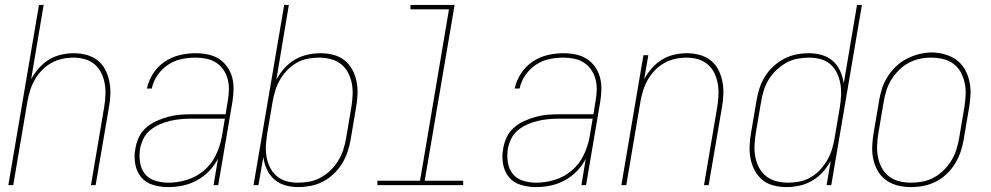

<svg xmlns="http://www.w3.org/2000/svg" viewBox="-20 -755 4040 783"><path d="M14 0 139 -735H158L107 -432Q120 -456 138.5 -477Q157 -498 180 -512Q203 -526 229.5 -532Q256 -538 281 -538Q308 -538 333.5 -531Q359 -524 378.5 -508.5Q398 -493 409.5 -470.5Q421 -448 426 -422.5Q431 -397 430 -370Q429 -343 424 -316L370 0H351L405 -319Q409 -343 410 -367.5Q411 -392 407 -414.5Q403 -437 393 -457.5Q383 -478 366 -492.5Q349 -507 326.5 -513.5Q304 -520 280 -520Q257 -520 234 -515Q211 -510 190 -498.5Q169 -487 151.5 -469Q134 -451 122 -430Q110 -409 103 -386.5Q96 -364 92 -342L34 0Z M666 8Q634 8 604 -1Q574 -10 555.5 -32.5Q537 -55 531.5 -86.5Q526 -118 532 -149Q536 -173 546.5 -195.5Q557 -218 576 -234.5Q595 -251 618 -261.5Q641 -272 665 -278.5Q689 -285 712.5 -287Q736 -289 759 -289H900L909 -344Q913 -366 913.5 -389Q914 -412 908.5 -432.5Q903 -453 891 -470.5Q879 -488 861.5 -499.5Q844 -511 822 -515.5Q800 -520 778 -520Q749 -520 720 -514Q691 -508 665.5 -491Q640 -474 622.5 -448.5Q605 -423 599 -394H579Q586 -427 605 -456Q624 -485 652.5 -504Q681 -523 713.5 -530.5Q746 -538 778 -538Q803 -538 827.5 -533Q852 -528 872 -515.5Q892 -503 906 -483.5Q920 -464 926.5 -440.5Q933 -417 932.5 -391.5Q932 -366 928 -341L870 0H851L869 -108Q855 -80 832.5 -57Q810 -34 782 -19Q754 -4 724.5 2Q695 8 666 8ZM667 -10Q704 -10 742 -21.5Q780 -33 811 -59Q842 -85 859.5 -121Q877 -157 884 -194L897 -271H759Q738 -271 716.5 -269Q695 -267 673.5 -262Q652 -257 631.5 -248Q611 -239 593 -224.5Q575 -210 565 -189.5Q555 -169 551 -148Q547 -121 551 -93.5Q555 -66 571 -46Q587 -26 613 -18Q639 -10 667 -10Z M1196 8Q1168 8 1142.5 0.5Q1117 -7 1098 -24Q1079 -41 1068 -65Q1057 -89 1054 -115L1034 0H1014L1139 -735H1158L1107 -430Q1120 -455 1139.5 -476.5Q1159 -498 1183 -512Q1207 -526 1234 -532Q1261 -538 1287 -538Q1314 -538 1339.5 -531.5Q1365 -525 1385 -509Q1405 -493 1417 -470.5Q1429 -448 1434 -423Q1439 -398 1438 -370.5Q1437 -343 1432 -316L1410 -186Q1406 -161 1397.5 -136Q1389 -111 1375 -88Q1361 -65 1341 -46Q1321 -27 1297 -14.5Q1273 -2 1247 3Q1221 8 1196 8ZM1196 -10Q1219 -10 1242.5 -14.5Q1266 -19 1288 -31Q1310 -43 1328 -60.5Q1346 -78 1359 -99Q1372 -120 1379.5 -143Q1387 -166 1391 -189L1413 -319Q1417 -344 1418 -368.5Q1419 -393 1414.5 -416Q1410 -439 1399 -459.5Q1388 -480 1370 -494Q1352 -508 1328.5 -514Q1305 -520 1281 -520Q1258 -520 1234.5 -515.5Q1211 -511 1190 -499Q1169 -487 1151.5 -469Q1134 -451 1122 -430Q1110 -409 1103 -386.5Q1096 -364 1092 -342L1070 -212Q1066 -187 1064.5 -163Q1063 -139 1067 -116Q1071 -93 1081 -72.5Q1091 -52 1108.5 -37Q1126 -22 1148.5 -16Q1171 -10 1196 -10Z M1519 0V-18H1693L1811 -717H1654V-735H1834L1712 -18H1869V0Z M2166 8Q2134 8 2104 -1Q2074 -10 2055.5 -32.5Q2037 -55 2031.5 -86.5Q2026 -118 2032 -149Q2036 -173 2046.5 -195.5Q2057 -218 2076 -234.5Q2095 -251 2118 -261.5Q2141 -272 2165 -278.5Q2189 -285 2212.5 -287Q2236 -289 2259 -289H2400L2409 -344Q2413 -366 2413.5 -389Q2414 -412 2408.5 -432.5Q2403 -453 2391 -470.5Q2379 -488 2361.5 -499.5Q2344 -511 2322 -515.5Q2300 -520 2278 -520Q2249 -520 2220 -514Q2191 -508 2165.5 -491Q2140 -474 2122.5 -448.5Q2105 -423 2099 -394H2079Q2086 -427 2105 -456Q2124 -485 2152.5 -504Q2181 -523 2213.5 -530.5Q2246 -538 2278 -538Q2303 -538 2327.5 -533Q2352 -528 2372 -515.5Q2392 -503 2406 -483.5Q2420 -464 2426.5 -440.5Q2433 -417 2432.5 -391.5Q2432 -366 2428 -341L2370 0H2351L2369 -108Q2355 -80 2332.5 -57Q2310 -34 2282 -19Q2254 -4 2224.5 2Q2195 8 2166 8ZM2167 -10Q2204 -10 2242 -21.5Q2280 -33 2311 -59Q2342 -85 2359.5 -121Q2377 -157 2384 -194L2397 -271H2259Q2238 -271 2216.5 -269Q2195 -267 2173.5 -262Q2152 -257 2131.5 -248Q2111 -239 2093 -224.5Q2075 -210 2065 -189.5Q2055 -169 2051 -148Q2047 -121 2051 -93.5Q2055 -66 2071 -46Q2087 -26 2113 -18Q2139 -10 2167 -10Z M2514 0 2604 -530H2624L2607 -432Q2620 -456 2638.5 -477Q2657 -498 2680 -512Q2703 -526 2729.5 -532Q2756 -538 2781 -538Q2808 -538 2833.5 -531Q2859 -524 2878.5 -508.5Q2898 -493 2909.5 -470.5Q2921 -448 2926 -422.5Q2931 -397 2930 -370Q2929 -343 2924 -316L2870 0H2851L2905 -319Q2909 -343 2910 -367.5Q2911 -392 2907 -414.5Q2903 -437 2893 -457.5Q2883 -478 2866 -492.5Q2849 -507 2826.5 -513.5Q2804 -520 2780 -520Q2757 -520 2734 -515Q2711 -510 2690 -498.5Q2669 -487 2651.5 -469Q2634 -451 2622 -430Q2610 -409 2603 -386.5Q2596 -364 2592 -342L2534 0Z M3188 8Q3161 8 3135 1.5Q3109 -5 3089.5 -21Q3070 -37 3058 -59.5Q3046 -82 3041 -107Q3036 -132 3037 -159.5Q3038 -187 3043 -214L3065 -344Q3069 -369 3077 -394Q3085 -419 3099 -442Q3113 -465 3133.5 -484Q3154 -503 3178 -515.5Q3202 -528 3227.5 -533Q3253 -538 3279 -538Q3306 -538 3332 -530.5Q3358 -523 3377 -506Q3396 -489 3406.5 -465Q3417 -441 3421 -415L3475 -735H3495L3370 0H3351L3368 -100Q3355 -75 3335.5 -53.5Q3316 -32 3292 -18Q3268 -4 3241 2Q3214 8 3188 8ZM3194 -10Q3217 -10 3240 -14.5Q3263 -19 3284.5 -31Q3306 -43 3323 -61Q3340 -79 3352.5 -100Q3365 -121 3372 -143.5Q3379 -166 3383 -188L3405 -318Q3409 -343 3410 -367Q3411 -391 3407 -414Q3403 -437 3393 -457.5Q3383 -478 3366 -493Q3349 -508 3326 -514Q3303 -520 3279 -520Q3256 -520 3232 -515.5Q3208 -511 3186.5 -499Q3165 -487 3146.5 -469.5Q3128 -452 3115 -431Q3102 -410 3095 -387Q3088 -364 3084 -341L3062 -211Q3058 -186 3057 -161.5Q3056 -137 3060.5 -114Q3065 -91 3076 -70.5Q3087 -50 3105 -36Q3123 -22 3146 -16Q3169 -10 3194 -10Z M3694 8Q3667 8 3641 1.5Q3615 -5 3594 -20Q3573 -35 3560 -57.5Q3547 -80 3541.5 -105.5Q3536 -131 3537 -158.5Q3538 -186 3543 -214L3565 -344Q3569 -369 3577 -394Q3585 -419 3599.5 -442Q3614 -465 3634.5 -484.5Q3655 -504 3679 -516Q3703 -528 3728.5 -534.5Q3754 -541 3780 -541Q3807 -541 3833 -533.5Q3859 -526 3880 -511Q3901 -496 3914 -473.5Q3927 -451 3933 -425Q3939 -399 3938 -371.5Q3937 -344 3932 -316L3910 -186Q3906 -161 3897.5 -136Q3889 -111 3875 -88Q3861 -65 3840.5 -45.5Q3820 -26 3796 -14Q3772 -2 3746 3Q3720 8 3694 8Q3694 8 3694 8Q3694 8 3694 8ZM3695 -10Q3718 -10 3742 -14.5Q3766 -19 3787.5 -30.5Q3809 -42 3827.5 -60Q3846 -78 3859 -99Q3872 -120 3879.5 -143Q3887 -166 3891 -189L3913 -319Q3917 -344 3918 -369Q3919 -394 3914 -417Q3909 -440 3898 -460.5Q3887 -481 3868 -495Q3849 -509 3825.5 -514.5Q3802 -520 3777 -520Q3754 -520 3730.5 -515Q3707 -510 3685.5 -498.5Q3664 -487 3646 -469Q3628 -451 3615 -430Q3602 -409 3595 -386.5Q3588 -364 3584 -341L3562 -211Q3558 -186 3557 -161.5Q3556 -137 3560.5 -114Q3565 -91 3576 -70.5Q3587 -50 3605 -36Q3623 -22 3646.5 -16Q3670 -10 3695 -10Z"/></svg>

Font: iosevka_custom_sans_ss08 Thin
Style: Italic
Weight: 100
Italic angle: -10°
Designer: Belleve Invis
Foundry: Belleve Invis
Version: Version 10.3.0; ttfautohint (v1.8.3)